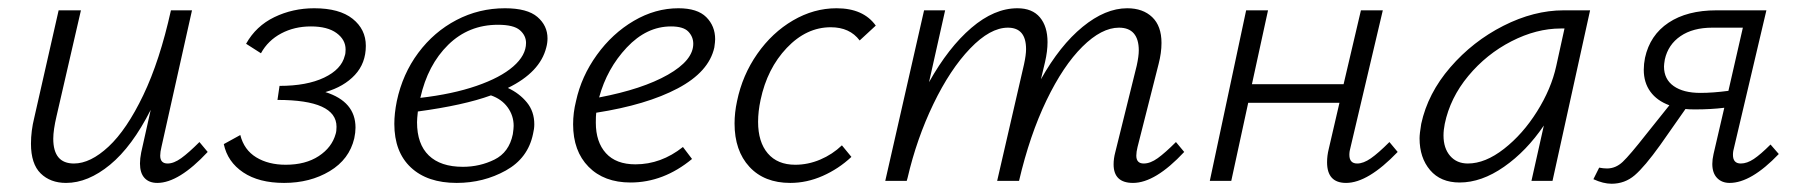

<svg xmlns="http://www.w3.org/2000/svg" viewBox="-20 -438 4356 465"><path d="M483 -70Q413 5 361 5Q341 5 330 -7Q319 -19 319 -42Q319 -54 322 -69L345 -172Q300 -83 246.5 -39Q193 5 140 5Q102 5 78.5 -18Q55 -41 55 -90Q55 -121 63 -153L122 -413H176L117 -157Q109 -123 109 -102Q109 -42 159 -42Q199 -42 243 -83Q287 -124 327 -207.5Q367 -291 394 -413H445L371 -82Q368 -70 368 -61Q368 -42 386 -42Q401 -42 419 -55Q437 -68 463 -94Z M768 -215Q841 -192 841 -129Q841 -117 838 -103Q826 -52 778.5 -23.5Q731 5 668 5Q607 5 569 -20.5Q531 -46 522 -89L562 -111Q571 -75 600.5 -57Q630 -39 672 -39Q720 -39 752 -60Q784 -81 793 -114Q795 -120 795 -131Q795 -196 652 -196L657 -230Q723 -230 765 -250Q807 -270 815 -303Q817 -308 817 -318Q817 -342 795 -358Q773 -374 733 -374Q693 -374 661 -357Q629 -340 612 -309L576 -332Q600 -375 644.5 -396.5Q689 -418 741 -418Q802 -418 834 -392.5Q866 -367 866 -327Q866 -285 839.5 -256.5Q813 -228 768 -215Z M1210 -225Q1238 -212 1256 -190Q1274 -168 1274 -137Q1274 -126 1271 -114Q1259 -55 1205 -25Q1151 5 1086 5Q1015 5 975 -32.5Q935 -70 935 -138Q935 -163 941 -193Q955 -259 993 -310Q1031 -361 1085.5 -389.5Q1140 -418 1203 -418Q1257 -418 1281.5 -397Q1306 -376 1306 -345Q1306 -334 1303 -323Q1288 -263 1210 -225ZM1186 -378Q1115 -378 1065.5 -329.5Q1016 -281 998 -201Q1076 -210 1134 -230Q1192 -250 1223 -277Q1254 -304 1254 -334Q1254 -352 1239 -365Q1224 -378 1186 -378ZM1224 -133Q1224 -158 1209.5 -178Q1195 -198 1169 -207Q1103 -183 992 -168Q990 -150 990 -142Q990 -89 1018.5 -61.5Q1047 -34 1101 -34Q1142 -34 1177.5 -51.5Q1213 -69 1222 -113Q1224 -127 1224 -133Z M1712 -343Q1712 -337 1710 -323Q1697 -264 1621.5 -224Q1546 -184 1424 -165Q1423 -157 1423 -141Q1423 -94 1447.5 -67Q1472 -40 1519 -40Q1581 -40 1634 -82L1656 -53Q1587 4 1507 4Q1443 4 1405.5 -34Q1368 -72 1368 -137Q1368 -165 1375 -193Q1388 -253 1425.5 -305Q1463 -357 1515 -387.5Q1567 -418 1623 -418Q1669 -418 1690.5 -396.5Q1712 -375 1712 -343ZM1605 -374Q1546 -374 1498 -323Q1450 -272 1431 -202Q1536 -222 1597.5 -257Q1659 -292 1659 -332Q1659 -349 1647 -361.5Q1635 -374 1605 -374Z M1992 -372Q1933 -372 1885.5 -322Q1838 -272 1822 -196Q1816 -168 1816 -143Q1816 -94 1839.5 -66.5Q1863 -39 1906 -39Q1937 -39 1966.5 -51.5Q1996 -64 2019 -86L2042 -58Q2011 -29 1972.5 -12Q1934 5 1894 5Q1831 5 1795 -34Q1759 -73 1759 -139Q1759 -165 1765 -193Q1778 -256 1814 -307.5Q1850 -359 1900.5 -388.5Q1951 -418 2006 -418Q2071 -418 2101 -376L2062 -340Q2038 -372 1992 -372Z M2848 -70Q2778 5 2724 5Q2677 5 2677 -40Q2677 -54 2681 -69L2733 -279Q2738 -302 2738 -316Q2738 -343 2726 -357Q2714 -371 2690 -371Q2648 -371 2601.5 -325Q2555 -279 2514.5 -195Q2474 -111 2448 0H2395L2460 -282Q2465 -305 2465 -319Q2465 -371 2421 -371Q2378 -371 2329.5 -320.5Q2281 -270 2240.5 -186Q2200 -102 2178 -7L2176 0H2124L2218 -413H2269L2230 -239Q2277 -323 2332.5 -370.5Q2388 -418 2444 -418Q2480 -418 2498.5 -396Q2517 -374 2517 -336Q2517 -314 2511 -288L2501 -246Q2547 -328 2602 -373Q2657 -418 2710 -418Q2748 -418 2770.5 -396.5Q2793 -375 2793 -334Q2793 -310 2786 -283L2735 -82Q2732 -70 2732 -61Q2732 -42 2750 -42Q2766 -42 2784 -55Q2802 -68 2828 -94Z M3365 -70Q3293 5 3240 5Q3194 5 3194 -45Q3194 -61 3198 -77L3224 -189H3003L2962 0H2910L2998 -413H3051L3012 -234H3234L3276 -413H3329L3251 -82Q3248 -72 3248 -63Q3248 -42 3267 -42Q3282 -42 3300 -54.5Q3318 -67 3345 -94Z M3831 -413 3740 0H3689L3719 -134Q3677 -72 3622.5 -34Q3568 4 3515 4Q3469 4 3443.5 -26Q3418 -56 3418 -103Q3418 -114 3422 -138Q3438 -212 3492.5 -275Q3547 -338 3621 -375.5Q3695 -413 3767 -413ZM3749 -278 3769 -369H3760Q3701 -369 3640.5 -338Q3580 -307 3536 -254Q3492 -201 3479 -138Q3476 -123 3476 -110Q3476 -79 3492 -60.5Q3508 -42 3535 -42Q3577 -42 3622.5 -77.5Q3668 -113 3702.5 -168Q3737 -223 3749 -278Z M4288 -65Q4221 5 4169 5Q4150 5 4138.5 -7Q4127 -19 4127 -41Q4127 -52 4130 -65L4156 -177Q4124 -173 4085 -173Q4070 -173 4062 -174L4001 -87Q3963 -34 3939 -13.5Q3915 7 3883 7Q3863 7 3839 -4L3853 -32Q3863 -30 3872 -30Q3893 -30 3910 -46Q3927 -62 3967 -113L4023 -183Q3993 -194 3977 -216Q3961 -238 3961 -269Q3961 -283 3964 -298Q3976 -353 4021 -383Q4066 -413 4137 -413H4258L4180 -82Q4177 -72 4177 -63Q4177 -42 4196 -42Q4211 -42 4227.5 -53Q4244 -64 4268 -88ZM4166 -218 4201 -371H4127Q4080 -371 4050 -350.5Q4020 -330 4012 -294Q4010 -282 4010 -277Q4010 -246 4033.5 -229.5Q4057 -213 4098 -213Q4128 -213 4166 -218Z"/></svg>

Font: Ysabeau Semilight
Style: Italic
Weight: 300
Italic angle: -12°
Designer: Christian Thalmann (Catharsis Fonts)
Version: Version 0.003